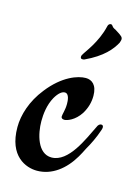

<svg xmlns="http://www.w3.org/2000/svg" viewBox="-104 -553 437 614"><g transform="rotate(15 115.0 -246.0)"><path d="M240 -185C235 -185 230 -181 227 -173C205 -129 170 -42 113 -42C67 -42 52 -104 52 -146C52 -169 55 -200 70 -227C81 -246 92 -254 101 -254C116 -254 117 -230 117 -220C117 -200 111 -185 111 -177C111 -172 115 -169 122 -169C130 -169 156 -177 175 -207C187 -227 192 -247 192 -267C192 -303 174 -316 154 -316C128 -316 79 -300 33 -241C-2 -197 -17 -148 -17 -108C-17 -11 43 11 79 11C129 11 170 -22 197 -68C202 -77 208 -87 213 -98C224 -117 236 -141 245 -168C246 -171 247 -174 247 -177C247 -182 245 -185 240 -185ZM228 -474C219 -482 215 -483 208 -488C205 -491 198 -491 193 -499C191 -502 189 -503 187 -503C183 -503 178 -500 177 -493C164 -437 129 -396 124 -386C122 -383 121 -381 121 -378C121 -373 123 -371 128 -371C130 -371 132 -371 134 -372C192 -399 216 -429 229 -453C230 -457 232 -461 232 -465C232 -468 231 -471 228 -474Z"/></g></svg>

Font: Engagement
Style: Regular
Weight: 400
Designer: Astigmatic (AOETI)
Foundry: Astigmatic (AOETI)
Version: Version 1.000